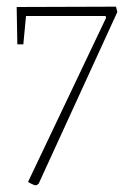

<svg xmlns="http://www.w3.org/2000/svg" viewBox="-20 -475 397 576"><path d="M64 71 298 -421 297 -427H58L50 -342H32L30 -454L328 -455L332 -439L96 76Q91 81 86 81Q82 80 75.5 77Q69 74 64 71Z"/></svg>

Font: Grenze Thin
Style: Regular
Weight: 250
Designer: Renata Polastri
Foundry: Omnibus-Type
Version: Version 1.002; ttfautohint (v1.8)